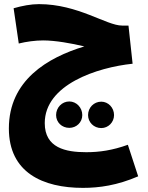

<svg xmlns="http://www.w3.org/2000/svg" viewBox="-20 -640 718 931"><path d="M382 271C461 271 548 259 650 215L600 62C525 89 462 98 398 98C298 98 197 77 197 -43C197 -230 451 -313 623 -331L603 -516H572C496 -516 359 -620 169 -620C130 -620 88 -612 46 -600L71 -429C107 -438 151 -444 189 -444C248 -444 326 -430 389 -415C211 -361 23 -251 23 -17C23 197 188 271 382 271ZM316 -20C351 -20 379 -47 379 -82C379 -118 351 -148 316 -148C280 -148 252 -118 252 -82C252 -47 280 -20 316 -20ZM471 -19C505 -19 533 -47 533 -82C533 -118 505 -147 471 -147C435 -147 407 -118 407 -82C407 -47 435 -19 471 -19Z"/></svg>

Font: Noto Sans Arabic UI Cn Bk
Style: Regular
Weight: 900
Width: 3
Designer: Monotype Design Team, Nadine Chahine and Nizar Qandah
Foundry: Monotype Imaging Inc.
Version: Version 2.010